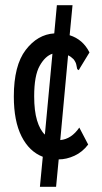

<svg xmlns="http://www.w3.org/2000/svg" viewBox="-20 -643 390 736"><path d="M195 73H133L144 -42Q92 -62 62.5 -120.5Q33 -179 33 -273Q33 -392 78.5 -451.5Q124 -511 188 -515L198 -623H258L247 -508Q298 -492 323 -442L287 -383L282 -374L276 -378Q274 -386 272.5 -395Q271 -404 262 -416Q252 -426 241 -431L211 -106Q254 -110 284 -154L318 -89Q296 -60 265.5 -46Q235 -32 205 -32ZM111 -274Q111 -218 122 -181.5Q133 -145 152 -127L181 -437Q153 -428 132 -390.5Q111 -353 111 -274Z"/></svg>

Font: Inconsolata ExtraCondensed SemiBold
Style: Regular
Weight: 600
Width: 2
Monospace: yes
Designer: Raph Levien, Cyreal, Brenton Simpson
Foundry: Raph Levien, Cyreal, Google
Version: Version 3.001; ttfautohint (v1.8.2.53-6de2)